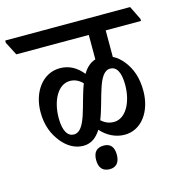

<svg xmlns="http://www.w3.org/2000/svg" viewBox="-145 -718 839 888"><g transform="rotate(-15 274.0 -274.0)"><path d="M183 -60C222 -60 248 -82 268 -114C298 -80 338 -60 381 -60C463 -60 516 -138 516 -234C516 -298 499 -343 470 -380C456 -398 439 -413 420 -422V-549H589V-559L557 -624H-41V-613L-8 -549H339V-432C313 -424 293 -405 278 -379C248 -416 213 -435 169 -435C88 -435 31 -359 31 -261C31 -197 51 -151 81 -114C108 -81 143 -60 183 -60ZM394 -373C422 -373 442 -347 442 -283C442 -200 405 -130 348 -130C325 -130 306 -138 288 -154C325 -246 335 -373 394 -373ZM105 -213C105 -297 142 -366 199 -366C222 -366 241 -357 259 -339C223 -247 213 -122 154 -122C126 -122 105 -149 105 -213ZM273 76C304 76 321 56 321 19C321 -17 305 -37 273 -37C239 -37 222 -18 222 19C222 57 240 76 273 76Z"/></g></svg>

Font: Noto Serif Devanagari ExtraCondensed Medium
Style: Regular
Weight: 500
Width: 2
Designer: Universal Thirst, Indian Type Foundry and the Monotype Design Team
Foundry: Monotype Imaging Inc.
Version: Version 2.004